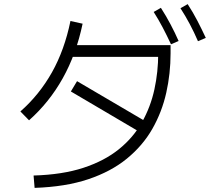

<svg xmlns="http://www.w3.org/2000/svg" viewBox="-20 -869 1040 932"><path d="M148 43 143 -17Q283 -21 385 -54.5Q487 -88 557 -144.5Q627 -201 669 -275.5Q711 -350 729.5 -435Q748 -520 748 -610L766 -593H309V-650H808V-610Q808 -512 787 -418.5Q766 -325 719.5 -243.5Q673 -162 596 -99Q519 -36 408.5 1Q298 38 148 43ZM121 -285 79 -328Q171 -409 232 -517.5Q293 -626 322 -767L381 -754Q350 -606 284.5 -489Q219 -372 121 -285ZM693 -276 662 -226 324 -425 354 -475ZM810 -654Q790 -697 769.5 -736Q749 -775 726 -811L761 -831Q786 -792 807.5 -751.5Q829 -711 847 -670ZM941 -669Q922 -713 901 -752.5Q880 -792 856 -829L891 -849Q917 -809 938.5 -767.5Q960 -726 979 -685Z"/></svg>

Font: Murecho Thin Light
Style: Regular
Weight: 300
Version: Version 1.010